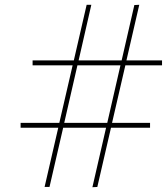

<svg xmlns="http://www.w3.org/2000/svg" viewBox="-20 -775 696 801"><path d="M66 -262.5V-242H223L166 5H186.5L243.5 -242H422.5L365.5 6L386 5L443 -242H606V-262.5H447.5L503 -502.5H656V-523H507.5L561 -755L540.5 -754L487.5 -523H308L361 -755H341.5L288 -523H116V-502.5H283L227.5 -262.5ZM248 -262.5 303 -502.5H482.5L427.5 -262.5Z"/></svg>

Font: Bodoni* 11pt
Style: Bold Italic
Weight: 700
Italic angle: -13°
Version: Version 2.3